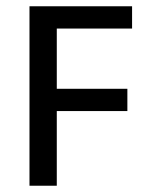

<svg xmlns="http://www.w3.org/2000/svg" viewBox="-20 -592 460 612"><path d="M74 -572H401V-501H161V-309H386V-238H161V0H74Z"/></svg>

Font: mlyalm115
Style: Regular
Weight: 400
Designer: Jelle Bosma - Monotype Design Team
Foundry: Monotype Imaging Inc.
Version: Version 2.103